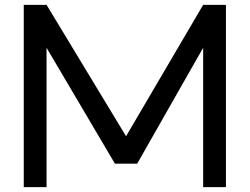

<svg xmlns="http://www.w3.org/2000/svg" viewBox="-20 -772 1030 792"><path d="M172 0V-575L454 -97H546L818 -575V0H912V-752H818L500 -210L172 -752H78V0Z"/></svg>

Font: Hibana SubMedium
Style: Regular
Weight: 500
Width: 6
Designer: pygmalion
Foundry: ybstudio
Version: Version 0.930;hotconv 1.0.109;makeotfexe 2.5.65596